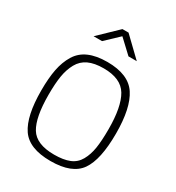

<svg xmlns="http://www.w3.org/2000/svg" viewBox="-218 -1061 1100 1201"><g transform="rotate(30 332.0 -461.0)"><path d="M332 -37Q399 -37 442 -54.5Q485 -72 508 -113Q531 -154 539.5 -207.5Q548 -261 548 -345Q548 -507 502.5 -583.5Q457 -660 332 -660Q266 -660 223 -640Q180 -620 156.5 -577.5Q133 -535 124 -480.5Q115 -426 115 -345Q115 -182 159 -109.5Q203 -37 332 -37ZM62 -345Q62 -435 74.5 -498.5Q87 -562 116.5 -610.5Q146 -659 199.5 -682.5Q253 -706 332 -706Q485 -706 543.5 -617.5Q602 -529 602 -345Q602 -156 544.5 -73.5Q487 9 332 9Q177 9 119.5 -76Q62 -161 62 -345ZM176 -802 310 -931H354L488 -802H428L332 -892L237 -802Z"/></g></svg>

Font: TitilliumText
Style: Light
Weight: 300
Designer: Accademia di Belle Arti di Urbino and others
Foundry: Accademia di Belle Arti di Urbino and others.
Version: Version 60.001